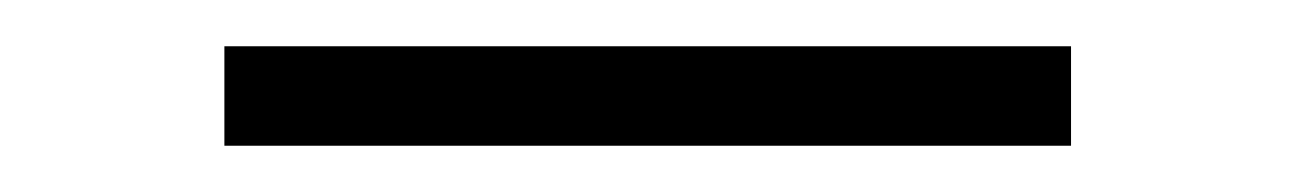

<svg xmlns="http://www.w3.org/2000/svg" viewBox="-20 -323 560 83"><path d="M443 -303V-260H77V-303Z"/></svg>

Font: Merriweather 144pt Light
Style: Regular
Weight: 300
Version: Version 2.100